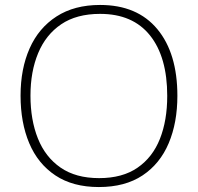

<svg xmlns="http://www.w3.org/2000/svg" viewBox="-20 -745 799 775"><path d="M696 -358Q696 -250 661 -167Q626 -84 555.5 -37Q485 10 379 10Q274 10 203.5 -37Q133 -84 98 -167Q63 -250 63 -359Q63 -467 99.5 -549.5Q136 -632 208 -678.5Q280 -725 384 -725Q534 -725 615 -627.5Q696 -530 696 -358ZM103 -359Q103 -261 133 -186Q163 -111 224.5 -68.5Q286 -26 380 -26Q474 -26 535 -68Q596 -110 625.5 -184.5Q655 -259 655 -358Q655 -515 585.5 -602Q516 -689 384 -689Q289 -689 227 -647Q165 -605 134 -530.5Q103 -456 103 -359Z"/></svg>

Font: Noto Sans ExtraLight
Style: Regular
Weight: 200
Designer: Monotype Design Team
Foundry: Monotype Imaging Inc.
Version: Version 2.007